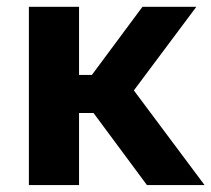

<svg xmlns="http://www.w3.org/2000/svg" viewBox="-20 -535 611 555"><path d="M404.8 0H571.3L325.7 -328.9L233.4 -231.2ZM137.5 -318.4V-208.3H318.1L547.6 -515.4H391.8L245.6 -318.4ZM208.5 -515.4H63.5V0H208.5Z"/></svg>

Font: Roboto Flex
Style: Regular
Weight: 400
Designer: Berlow after Robertson
Foundry: Google
Version: Version 3.200;gftools[0.9.32]